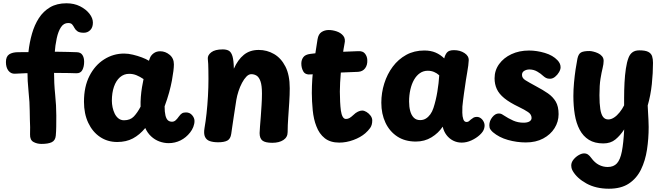

<svg xmlns="http://www.w3.org/2000/svg" viewBox="-20 -860 4044 1170"><path d="M385.1 -840Q431.7 -840 467.9 -821.7Q504.1 -803.3 525.1 -776.4Q546.1 -749.4 546.1 -722.1Q546.1 -692.8 530 -676.6Q513.9 -660.4 490.7 -660.4Q464.9 -660.4 452.2 -669.2Q439.6 -678 433.5 -690.1Q427.4 -702.1 419.9 -710.9Q412.4 -719.7 395.2 -719.7Q368.4 -719.7 351.7 -694.5Q334.9 -669.3 325.7 -626.8Q316.4 -584.3 312.8 -532.7Q309.1 -481 309.1 -427Q309.1 -352 316.1 -284Q323.1 -216 323.1 -156Q323.1 -118 322.7 -88.4Q322.3 -58.9 319.9 -33Q317.1 -3.9 295.3 6.6Q273.6 17 233.1 17Q205.2 17 183.7 4.9Q162.1 -7.1 163.1 -41Q164.1 -64 163.6 -84.9Q163.1 -105.8 162.1 -129.9Q161.1 -154 161.1 -185Q161.1 -234 154.1 -300.5Q147.1 -367 147.1 -431Q147.1 -486.7 153.5 -544.6Q159.9 -602.6 175.1 -655.3Q190.2 -708 216.9 -749.6Q243.7 -791.1 285.1 -815.6Q326.6 -840 385.1 -840ZM70.6 -410.8Q46.6 -409.8 31.3 -429.2Q16.1 -448.7 16.1 -482Q16.1 -515.3 35.8 -528.7Q55.6 -542 92.1 -542Q124.1 -542 158.6 -542.5Q193.1 -543 227.6 -544Q262.1 -545 293.1 -545Q315.1 -545 341.6 -544.5Q368 -544 396.1 -543.5Q424.1 -543 448.8 -541.8Q471.9 -541 482.3 -524.9Q492.7 -508.8 492.7 -484Q492.7 -454 481.9 -433.4Q471.1 -412.8 444.9 -413.6Q427.8 -414.8 399 -414.9Q370.2 -415 340.7 -415.5Q311.1 -416 290.1 -416Q258.1 -416 217.3 -415.5Q176.4 -415 137.2 -413.9Q97.9 -412.8 70.6 -410.8Z M491.7 -240Q491.7 -332 525.2 -397.4Q558.7 -462.9 614.6 -498.2Q670.4 -533.6 736.2 -533.6Q761.8 -533.6 789.8 -526.8Q817.9 -520.1 843.9 -510.4Q869.9 -500.7 887.6 -489.7L894.1 -507.7Q900.4 -523.6 916.7 -535.6Q933 -547.6 956.1 -547.6Q987.8 -547.6 1013.7 -526.1Q1039.7 -504.7 1039.7 -467.6Q1039.7 -451.8 1036.7 -427.2Q1033.7 -402.6 1027.6 -369.3Q1021.4 -336 1010.6 -296.4Q999.7 -256.9 983.1 -212Q983.1 -177.6 988.2 -156.7Q993.2 -135.9 1003.1 -127.1Q1013 -118.3 1028.1 -118.3Q1040.6 -118.3 1050.2 -126.9Q1059.9 -135.4 1070.3 -150.4Q1080 -163.9 1089.1 -169.4Q1098.1 -174.9 1113.4 -174.9Q1136.4 -174.9 1150.8 -158.1Q1165.2 -141.3 1165.2 -123Q1165.2 -105 1157.9 -86.4Q1150.6 -67.9 1138.7 -53Q1114 -21.3 1080.2 -4.5Q1046.4 12.3 1007.6 12.3Q979.2 12.3 951.3 2.1Q923.4 -8.1 900.9 -29.1Q878.3 -50 865.2 -79.9Q830.9 -38.3 789.9 -16.5Q749 5.3 694.3 5.3Q635.2 5.3 589.4 -25.6Q543.7 -56.4 517.7 -111.7Q491.7 -167 491.7 -240ZM661.7 -246Q661.7 -227.1 665.9 -206.4Q670.2 -185.8 678.9 -167.7Q687.7 -149.6 702 -138.3Q716.3 -127.1 735.7 -127.1Q773.8 -127.1 795.8 -150.4Q817.8 -173.8 836.7 -210Q835.9 -238.9 838.2 -269.5Q840.6 -300.1 845.3 -328.6Q850 -357.1 854.7 -378.1Q832.4 -393.1 811.6 -401.6Q790.8 -410.1 767.1 -410.1Q734.8 -410.1 710.9 -389.2Q687.1 -368.2 674.4 -331.3Q661.7 -294.4 661.7 -246Z M1246.3 -502Q1244.6 -523.7 1267.3 -541.3Q1290 -559 1337.4 -559Q1360.4 -559 1374.8 -550.7Q1389.2 -542.3 1396.7 -517.1Q1404.1 -491.8 1405.1 -441.3Q1429.2 -496 1465.8 -525.8Q1502.4 -555.7 1556.3 -555.7Q1607.2 -555.7 1650.2 -530.6Q1693.2 -505.6 1719.4 -454.2Q1745.6 -402.9 1745.6 -322Q1745.6 -282.9 1742.6 -236.2Q1739.6 -189.4 1736.3 -142.7Q1733 -96 1732.8 -55.1Q1732.8 -23.7 1706.7 -6.7Q1680.7 10.2 1639.4 10.2Q1596.9 10.2 1579.4 -3.2Q1562 -16.7 1562 -48.9Q1562 -63.4 1564.4 -89.7Q1566.8 -116 1569.2 -149.7Q1571.6 -183.4 1573.9 -219.7Q1576.3 -256 1576.3 -290Q1576.3 -339.2 1567.3 -364.6Q1558.3 -389.9 1543.8 -398.9Q1529.2 -408 1511.3 -408Q1496 -408 1481.6 -393.3Q1467.2 -378.6 1454.7 -354.9Q1442.2 -331.3 1433.4 -304.3Q1424.6 -277.2 1420.3 -252Q1410.3 -187 1404.1 -146.9Q1397.9 -106.8 1394.7 -83.4Q1391.4 -60.1 1389.2 -45Q1384.9 -13.7 1365.3 -3.3Q1345.8 7 1309.3 7Q1279.7 7 1258.8 -0.1Q1238 -7.1 1229.2 -26.2Q1220.4 -45.2 1226.3 -80Q1233.2 -119 1238.7 -168.9Q1244.1 -218.9 1247.2 -273.4Q1250.3 -328 1250.3 -379Q1250.3 -410 1249.8 -431.5Q1249.3 -453 1248.8 -470Q1248.3 -487 1246.3 -502Z M1915.1 -621Q1920.2 -652 1939.3 -664.6Q1958.4 -677.1 1983.3 -677.1Q2007.2 -677.1 2032.2 -668.5Q2057.1 -659.9 2071.9 -641.7Q2086.7 -623.4 2079.3 -592.8Q2075.3 -575.2 2073.3 -559.1Q2071.2 -543 2067.2 -518Q2064.4 -497.1 2061.8 -470.7Q2059.2 -444.2 2056.7 -414.8Q2054.2 -385.4 2052.6 -356.3Q2051 -327.1 2051 -302.1Q2051 -269.9 2052.6 -240.1Q2054.1 -210.3 2057.2 -186.4Q2060.7 -162.3 2068.3 -148.7Q2075.9 -135.1 2088 -135.1Q2100.4 -135.1 2110.3 -141.1Q2120.2 -147 2134.2 -160Q2146.9 -172.7 2161 -179.5Q2175.1 -186.3 2186.8 -186.3Q2199.6 -186.3 2213.7 -177.6Q2227.9 -168.9 2238.2 -155.1Q2248.4 -141.3 2248.4 -125.9Q2248.4 -97.8 2235.6 -80.1Q2222.7 -62.4 2206.1 -48Q2177.2 -23 2133.7 -7Q2090.2 9 2047.2 9Q1992.7 9 1958.8 -17.9Q1925 -44.8 1907.9 -90.7Q1899.6 -111.3 1894 -135.9Q1888.4 -160.6 1885.7 -187.9Q1883 -215.3 1881.6 -242.3Q1880.2 -269.3 1880.2 -293Q1880.2 -380 1891.8 -464.6Q1903.4 -549.1 1915.1 -621ZM1876.2 -406.6Q1841.1 -402.8 1828.7 -424.1Q1816.2 -445.3 1816.2 -473Q1816.2 -494.7 1828.2 -511.2Q1840.1 -527.8 1871.2 -531.6Q1915.8 -538.1 1966.9 -540.4Q2018 -542.8 2068.7 -544.5Q2119.4 -546.2 2162.2 -548.2Q2191.1 -550 2204.2 -533.2Q2217.2 -516.4 2218.2 -495Q2220 -464.3 2205.1 -444.2Q2190.1 -424 2162.2 -422.2Q2119.4 -420.2 2069.2 -418.5Q2019 -416.8 1968.9 -414.1Q1918.8 -411.3 1876.2 -406.6Z M2303.7 -234Q2303.7 -294.6 2321.7 -351.6Q2339.7 -408.7 2373.4 -453.8Q2407.2 -499 2455.6 -525.7Q2504 -552.3 2565.6 -552.3Q2604.9 -552.3 2634.2 -539.7Q2663.6 -527.1 2687.1 -504.1Q2692.1 -526.1 2703.9 -540.3Q2715.8 -554.4 2746.6 -554.4Q2782.9 -554.4 2810.1 -536.9Q2837.3 -519.3 2836.3 -492.4Q2835.3 -465.3 2827 -418.7Q2818.7 -372 2812.7 -327Q2810.7 -313 2807.4 -291Q2804.2 -269 2801.7 -247.5Q2799.2 -226 2797.7 -211Q2796.9 -195.9 2797.2 -173.2Q2797.4 -150.6 2803.2 -133.6Q2809 -116.7 2823 -116.7Q2830.9 -116.7 2836.8 -120.8Q2842.7 -124.9 2849.1 -131.6Q2858.8 -139.4 2866.3 -143.6Q2873.9 -147.7 2886.2 -147.7Q2899.6 -147.7 2911.5 -138.3Q2923.4 -128.9 2929.7 -112.8Q2936 -96.7 2930.3 -77.2Q2925.7 -58.2 2904.1 -38.2Q2882.4 -18.1 2852.9 -4.6Q2823.4 9 2793.6 9Q2764.8 9 2740.8 -3.4Q2716.9 -15.8 2700.6 -37.5Q2684.2 -59.2 2677.7 -88.1Q2651.6 -48.8 2609.3 -23.1Q2567.1 2.6 2514 2.6Q2447.7 2.6 2400.8 -28.3Q2353.9 -59.2 2328.8 -112.6Q2303.7 -166 2303.7 -234ZM2472.9 -241.1Q2472.9 -209.2 2479.7 -183.7Q2486.6 -158.1 2501.4 -143.1Q2516.2 -128.1 2540.3 -128.1Q2559.8 -128.1 2575.1 -137.5Q2590.4 -146.9 2602.3 -163.4Q2614.2 -180 2621.3 -202Q2629 -225.4 2634.9 -250.4Q2640.9 -275.3 2645.1 -301.2Q2649.3 -327.1 2652.3 -352.3Q2655.3 -377.4 2656.6 -401.1Q2642.7 -414.1 2624.9 -421.5Q2607.1 -428.9 2586.7 -428.9Q2560 -428.9 2538.9 -414.3Q2517.8 -399.7 2503.1 -374Q2488.4 -348.3 2480.7 -314.3Q2472.9 -280.2 2472.9 -241.1Z M3377.3 -492.8Q3385.1 -484.8 3390.6 -474.1Q3396.1 -463.3 3396.1 -450.1Q3396.1 -436.6 3386.5 -420.1Q3376.9 -403.6 3362.2 -391.8Q3347.6 -380.1 3331.1 -380.1Q3316.4 -380.1 3307.3 -385.1Q3298.1 -390.1 3290.3 -397.1Q3275.7 -411.3 3253.7 -424Q3231.8 -436.7 3206.1 -436.7Q3188.7 -436.7 3174.8 -428.4Q3160.9 -420.2 3160.9 -403.6Q3160.9 -384.2 3181.4 -371.3Q3201.9 -358.4 3248.7 -333.1Q3288.3 -312.2 3318.9 -291.1Q3349.4 -269.9 3366.7 -240.7Q3383.9 -211.4 3383.9 -164.4Q3383.9 -118.2 3359.3 -79Q3334.8 -39.8 3289.9 -15.9Q3245.1 8 3184.4 8Q3129.4 8 3075.4 -7.2Q3021.4 -22.3 2983.4 -54.6Q2974.9 -62.1 2968.4 -71.6Q2961.9 -81 2961.9 -96.6Q2961.9 -123.1 2979.9 -145.8Q2998 -168.4 3018.9 -168.4Q3027 -168.4 3032.9 -166.4Q3038.8 -164.4 3045.8 -159.4Q3077.8 -138.3 3107.1 -125.3Q3136.4 -112.3 3170.4 -112.3Q3193.7 -112.3 3206.5 -120.1Q3219.3 -127.9 3219.3 -141.3Q3219.3 -162.6 3198.1 -177Q3176.8 -191.4 3142.1 -208.1Q3085.2 -235.3 3053 -261.7Q3020.8 -288 3007.3 -317.7Q2993.8 -347.3 2993.8 -382.9Q2993.8 -431.1 3021.4 -469.3Q3049 -507.6 3096.4 -529.8Q3143.8 -552.1 3203.8 -552.1Q3250.8 -552.1 3300 -537.5Q3349.2 -522.9 3377.3 -492.8Z M3498.7 -502.6Q3504.8 -531.2 3520.3 -540.2Q3535.8 -549.1 3572.2 -549.1Q3581.2 -549.1 3595.4 -545.7Q3609.7 -542.3 3624.3 -535.6Q3639 -528.8 3648.7 -517.2Q3658.4 -505.6 3658.4 -489.1Q3658.4 -470.2 3652.1 -444.8Q3645.7 -419.3 3639.3 -380.2Q3632.9 -341 3632.9 -280Q3632.9 -228 3638.1 -195.3Q3643.3 -162.6 3655.1 -147.3Q3666.8 -132.1 3686.7 -132.1Q3704 -132.1 3721.8 -143.7Q3739.7 -155.3 3755.7 -175.3Q3771.8 -195.3 3783.2 -218V-263Q3783.2 -310 3785.6 -356.1Q3788 -402.1 3793.9 -441.7Q3799.8 -481.2 3809.8 -507.2Q3817.8 -529.2 3833.9 -541.2Q3850 -553.2 3875.8 -553.2Q3913 -553.2 3930.7 -543.7Q3948.3 -534.2 3953.8 -517.2Q3959.2 -500.2 3959.2 -477.2Q3959.2 -416.2 3952.1 -347.6Q3944.9 -279 3926.9 -217Q3927.9 -196 3929.1 -174Q3930.2 -152 3931.5 -130Q3932.8 -108 3932.8 -86Q3932.8 -15 3922.6 52Q3912.4 119 3886.1 173Q3859.7 227 3812.3 258.5Q3765 290 3690.7 290Q3611.4 290 3553.6 258.1Q3495.8 226.1 3470.1 181.8Q3464 170.9 3462.5 162.3Q3461 153.7 3461 148.7Q3461 129.4 3474.5 112.7Q3488 95.9 3506.3 85.3Q3524.6 74.8 3539.2 74.8Q3553.2 74.8 3563.2 81.8Q3573.2 88.8 3583.2 102.8Q3604.3 131.6 3629.7 144.6Q3655.1 157.6 3683.1 157.6Q3719.3 157.6 3739.4 135.5Q3759.6 113.4 3769.5 62.9Q3779.4 12.3 3783.7 -71.4Q3759.7 -34.4 3730.3 -10.2Q3700.9 14 3656.9 14Q3603.8 14 3568.5 -8Q3533.2 -30 3512.2 -69.8Q3491.2 -109.6 3482.6 -162.1Q3474 -214.7 3474 -275Q3474 -314 3477.9 -356.4Q3481.8 -398.9 3487.5 -437.2Q3493.2 -475.6 3498.7 -502.6Z"/></svg>

Font: Playpen Sans Hebrew
Style: Regular
Weight: 400
Designer: Tom Grace, Laura Meseguer, Veronika Burian, José Scaglione
Foundry: TypeTogether
Version: Version 2.000